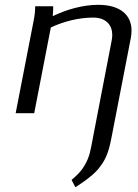

<svg xmlns="http://www.w3.org/2000/svg" viewBox="-20 -470 574 797"><path d="M45 0H122L191 -356C246 -382 309 -397 367 -397C421 -397 446 -365 446 -325C446 -318 445 -311 444 -304L368 90C365 108 361 125 358 142C352 175 341 207 315 240C302 256 277 277 277 277L293 307C293 307 362 265 390 229C415 196 429 174 443 100L523 -312C525 -323 526 -333 526 -343C526 -410 476 -450 388 -450C325 -450 257 -431 199 -403C200 -417 201 -430 201 -444H126C126 -425 124 -405 120 -386Z"/></svg>

Font: KpSans
Style: Italic
Weight: 400
Italic angle: -11°
Version: Version 0.66